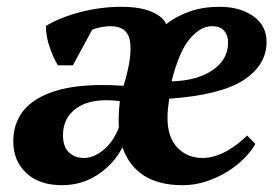

<svg xmlns="http://www.w3.org/2000/svg" viewBox="-20 -532 821 564"><path d="M226 -68Q244 -68 260 -76Q276 -84 289.5 -96.5Q303 -109 313 -125Q323 -141 329 -157Q328 -176 329 -197Q330 -218 332 -235Q251 -245 208 -216.5Q165 -188 165 -135Q165 -101 182.5 -84.5Q200 -68 226 -68ZM339 -98Q315 -51 268 -19.5Q221 12 162 12Q95 12 57 -24Q19 -60 19 -116Q19 -206 102 -248.5Q185 -291 343 -280Q369 -365 362 -410Q355 -455 305 -455Q278 -455 251 -445L194 -340H150Q137 -362 126 -393Q115 -424 115 -456Q159 -482 218 -497Q277 -512 336 -512Q393 -512 426.5 -497Q460 -482 468 -461Q497 -484 536.5 -498Q576 -512 625 -512Q685 -512 724 -484.5Q763 -457 763 -409Q763 -341 696 -297Q629 -253 477 -242Q475 -228 473.5 -213.5Q472 -199 472 -186Q472 -129 501 -98.5Q530 -68 575 -68Q594 -68 613 -74Q632 -80 649 -90Q666 -100 680.5 -111.5Q695 -123 706 -134L730 -109Q719 -89 698 -67.5Q677 -46 649 -28.5Q621 -11 587 0.5Q553 12 516 12Q380 12 340 -98ZM602 -455Q569 -455 537.5 -418Q506 -381 484 -293Q559 -295 604.5 -326Q650 -357 650 -407Q650 -427 639 -441Q628 -455 602 -455Z"/></svg>

Font: PT Serif
Style: Bold Italic
Weight: 700
Italic angle: -12°
Designer: A.Korolkova, O.Umpeleva, V.Yefimov
Foundry: ParaType Ltd
Version: Version 1.000W OFL